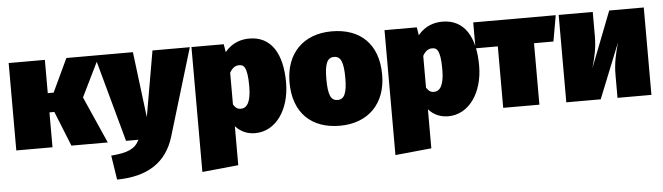

<svg xmlns="http://www.w3.org/2000/svg" viewBox="-48 -750 4052 1173"><g transform="rotate(-5 1977.5 -163.0)"><path d="M586 -536H384L288 -332H252V-536H30V0H252V-214H282L368 0H591L464 -287Z M1141 -536H912L842 -133L792 -536H556L703 0H779C752 55 706 74 605 82L628 231C815 229 933 154 980 -2Z M1507 -557C1462 -557 1404 -544 1357 -487L1349 -536H1151V230L1373 208V-31C1405 4 1445 22 1494 22C1620 22 1708 -103 1708 -270C1708 -448 1641 -557 1507 -557ZM1419 -134C1401 -134 1388 -141 1373 -164V-359C1391 -391 1411 -400 1430 -400C1456 -400 1482 -394 1482 -266C1482 -165 1454 -134 1419 -134Z M2013 -557C1838 -557 1729 -446 1729 -269C1729 -79 1841 22 2013 22C2188 22 2297 -90 2297 -266C2297 -457 2185 -557 2013 -557ZM2013 -400C2054 -400 2071 -365 2071 -266C2071 -174 2054 -136 2013 -136C1972 -136 1955 -170 1955 -269C1955 -362 1971 -400 2013 -400Z M2691 -557C2646 -557 2588 -544 2541 -487L2533 -536H2335V230L2557 208V-31C2589 4 2629 22 2678 22C2804 22 2892 -103 2892 -270C2892 -448 2825 -557 2691 -557ZM2603 -134C2585 -134 2572 -141 2557 -164V-359C2575 -391 2595 -400 2614 -400C2640 -400 2666 -394 2666 -266C2666 -165 2638 -134 2603 -134Z M3385 -536H2879V-377H3016V0H3238V-377H3357Z M3925 -536H3713L3580 -194C3599 -259 3612 -317 3612 -388V-536H3403V0H3614L3749 -336C3731 -271 3717 -212 3717 -142V0H3925Z"/></g></svg>

Font: Fira Sans Ultra
Style: Regular
Weight: 950
Designer: Carrois Corporate & Edenspiekermann AG
Foundry: Carrois Corporate GbR & Edenspiekermann AG
Version: Version 4.203;PS 004.203;hotconv 1.0.88;makeotf.lib2.5.64775